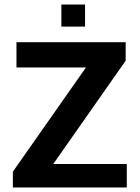

<svg xmlns="http://www.w3.org/2000/svg" viewBox="-20 -831 619 851"><path d="M252 -713H357V-811H252ZM37 0H542V-104H216L537 -562V-644H53V-532H361L37 -70Z"/></svg>

Font: Kanit Medium
Style: Regular
Weight: 500
Designer: Katatrad Team
Foundry: CadsonDemak
Version: Version 1.000;PS 001.000;hotconv 1.0.88;makeotf.lib2.5.64775